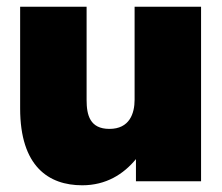

<svg xmlns="http://www.w3.org/2000/svg" viewBox="-20 -540 660 572"><path d="M238 -242V-520H40V-217C40 -44 125 12 225 12C296 12 348 -21 385 -66V0H579V-520H381V-243C381 -202 366 -156 306 -156C248 -156 238 -197 238 -242Z"/></svg>

Font: Aspekta 950
Style: Regular
Weight: 950
Designer: Ivo Dolenc
Version: Version 2.000